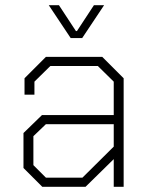

<svg xmlns="http://www.w3.org/2000/svg" viewBox="-20 -716 574 736"><path d="M70 -72V-206L141 -275H416V-403L355 -463H173L112 -403V-353H74V-416L156 -498H372L454 -416V0H416V-106L308 0H142ZM296 -35 416 -154V-240H156L108 -194V-83L156 -35ZM167 -696H206L271 -597H275L340 -696H379L295 -570H251Z"/></svg>

Font: Chakra Petch ExtraLight
Style: Regular
Weight: 275
Designer: Katatrad Aksorn Co.,Ltd.
Foundry: Cadson Demak Co.,Ltd.
Version: Version 1.000; ttfautohint (v1.6)